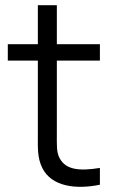

<svg xmlns="http://www.w3.org/2000/svg" viewBox="-20 -710 440 738"><path d="M364 0V-64.5C286.5 -52 233.5 -56.5 209.5 -101.5C196.5 -124.5 198.5 -153 198.5 -198.5V-477H364V-540H198.5V-690H125.5V-540H10V-477H125.5V-195.5C125.5 -142.5 123 -104 142.5 -64.5C178 7.5 272.5 19 364 0Z"/></svg>

Font: Hauora
Style: Regular
Weight: 400
Designer: Mikhail Sharanda
Foundry: WCYS & Co.
Version: Version 1.010